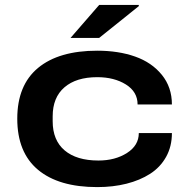

<svg xmlns="http://www.w3.org/2000/svg" viewBox="-20 -744 765 776"><path d="M265.1 -590.8 380.9 -724.1H541V-719.2L380.9 -590.8ZM373 12.2Q217.3 12.2 133.5 -57.9Q49.8 -127.9 49.8 -264.2Q49.8 -399.9 133.8 -469.5Q217.8 -539.1 373 -539.1Q459 -539.1 526.1 -515.4Q593.3 -491.7 634 -441.7Q674.8 -391.6 674.8 -321.8H536.1Q536.1 -373 488.8 -402.6Q441.4 -432.1 373 -432.1Q288.1 -432.1 240.5 -391.1Q192.9 -350.1 192.9 -273.9V-253.9Q192.9 -177.2 241.2 -136.2Q289.6 -95.2 377.9 -95.2Q445.3 -95.2 493.2 -125.7Q541 -156.2 541 -206.1H674.8Q674.8 -152.3 651.4 -110.1Q627.9 -67.9 586.7 -41.5Q545.4 -15.1 491.2 -1.5Q437 12.2 373 12.2Z"/></svg>

Font: Archivo Expanded SemiBold
Style: Regular
Weight: 600
Width: 7
Designer: Hector Gatti
Foundry: Omnibus-Type
Version: Version 2.001